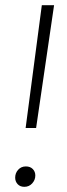

<svg xmlns="http://www.w3.org/2000/svg" viewBox="-20 -704 258 735"><path d="M78.1 -213.9 140.1 -684.1H187L118.2 -213.9ZM73.2 11.2Q57.1 11.2 47.6 1Q38.1 -9.3 38.1 -23.9Q38.1 -41.5 49.6 -54.2Q61 -66.9 79.1 -66.9Q95.7 -66.9 105.5 -56.9Q115.2 -46.9 115.2 -32.2Q115.2 -15.1 103.3 -2Q91.3 11.2 73.2 11.2Z"/></svg>

Font: Fira Sans Compressed ExtraLight
Style: Italic
Weight: 250
Width: 3
Italic angle: -8°
Designer: Carrois Corporate & Edenspiekermann AG
Foundry: Carrois Corporate GbR & Edenspiekermann AG
Version: Version 4.203;PS 004.203;hotconv 1.0.88;makeotf.lib2.5.64775